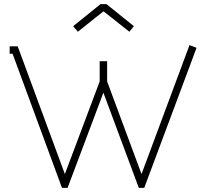

<svg xmlns="http://www.w3.org/2000/svg" viewBox="-20 -904 1004 932"><path d="M26.9 -643.1V-679.2H65.9L294.9 -59.1L463.9 -508.8V-606.9H500V-508.8L667 -59.1L899.9 -685.1L934.1 -671.9L680.2 7.8H653.8L481.9 -454.1L308.1 7.8H280.8L41 -643.1ZM483.9 -848.1H481L357.9 -750L335 -776.9L467.8 -883.8H497.1L629.9 -776.9L607.9 -750Z"/></svg>

Font: RawengulkPcs
Style: Regular
Weight: 400
Version: Version 0.92